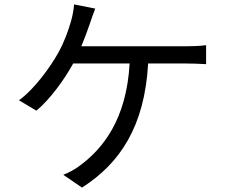

<svg xmlns="http://www.w3.org/2000/svg" viewBox="-20 -812 1040 871"><path d="M349 -602C364 -638 377 -674 387 -703C394 -724 403 -750 412 -773L316 -792C314 -763 308 -736 301 -712C290 -674 272 -622 244 -572C210 -511 138 -409 66 -357L145 -310C204 -358 271 -449 312 -524H568C554 -270 446 -139 348 -65C326 -47 295 -30 267 -19L352 39C524 -71 636 -238 652 -524H821C844 -524 883 -523 915 -521V-607C886 -603 846 -602 821 -602Z"/></svg>

Font: Noto Sans CJK TC Regular
Style: Regular
Weight: 400
Designer: Ryoko NISHIZUKA (kana & ideographs); Paul D. Hunt (Latin, Greek & Cyrillic); Wenlong ZHANG (bopomofo); Sandoll Communica
Foundry: Adobe Systems Incorporated
Version: Version 1.001;PS 1.001;hotconv 1.0.78;makeotf.lib2.5.61930